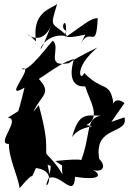

<svg xmlns="http://www.w3.org/2000/svg" viewBox="-20 -980 677 1010"><path d="M566 -339 635 -438C576 -482 570 -406 575 -448C554 -553 520 -497 423 -596C403 -546 364 -622 492 -730C309 -640 356 -648 336 -647C215 -625 303 -728 258 -766C240 -752 129 -593 94 -618C170 -641 -15 -445 109 -519C72 -362 50 -330 84 -400L21 -361C94 -355 -46 -220 27 -223C25 -150 78 -44 83 10C186 -113 124 0 169 -96C306 -78 190 59 236 -43C298 -72 369 69 375 -50C528 -26 505 -70 468 -86C517 -71 543 -102 502 -144C471 -323 658 -269 635 -363ZM307 -109C301 -23 345 -56 200 -194C232 -45 259 -162 241 -64C200 -234 253 -172 184 -427L156 -393C195 -480 260 -489 178 -571C152 -527 284 -650 369 -669C334 -551 381 -521 428 -526C451 -450 515 -362 434 -322C517 -310 404 -327 359 -259C395 -387 431 -374 510 -371C423 -358 464 -263 396 -110C422 -138 436 -150 271 -133ZM212 -754C168 -658 199 -819 335 -789C253 -870 239 -823 281 -960C260 -936 144 -924 170 -762C62 -866 180 -699 248 -842ZM406 -754C459 -842 486 -708 494 -885C458 -881 452 -874 324 -783C342 -923 284 -828 330 -818C313 -788 313 -772 429 -798Z"/></svg>

Font: Asimov Silicon
Style: Regular
Weight: 400
Designer: Google
Version: Version 2.000980; 2014